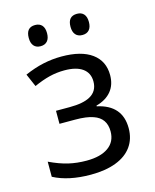

<svg xmlns="http://www.w3.org/2000/svg" viewBox="-110 -791 706 876"><g transform="rotate(-15 243.0 -353.0)"><path d="M34.7 -27.3V-98.6Q83 -75.7 123 -66.4Q163.1 -57.1 208 -57.1Q274.4 -57.1 311 -83.3Q347.7 -109.4 347.7 -158.2Q347.7 -220.7 290.5 -240.2Q259.8 -251.5 204.6 -251.5H131.3V-313H195.8Q259.8 -313 292.5 -331.1Q331.1 -352.1 331.1 -398.4Q331.1 -438.5 301.3 -460Q271.5 -481.4 215.8 -481.4Q179.2 -481.4 144.8 -472.9Q110.4 -464.4 70.3 -446.3L43.9 -507.3Q89.4 -527.3 132.3 -536.6Q175.3 -545.9 219.2 -545.9Q312.5 -545.9 362.3 -509.5Q412.1 -473.1 412.1 -406.7Q412.1 -361.3 387.5 -331.1Q362.8 -300.8 315.9 -288.1V-284.7Q431.2 -259.8 431.2 -150.9Q431.2 -100.6 405.3 -64.5Q379.4 -28.3 329.8 -9.3Q280.3 9.8 210.4 9.8Q105 9.8 34.7 -27.3ZM294.4 -666Q294.4 -715.8 337.9 -715.8Q358.9 -715.8 370.1 -703.1Q381.3 -690.4 381.3 -666Q381.3 -641.6 370.1 -628.7Q358.9 -615.7 337.9 -615.7Q316.9 -615.7 305.7 -628.7Q294.4 -641.6 294.4 -666ZM97.2 -666Q97.2 -715.8 140.1 -715.8Q161.1 -715.8 172.4 -703.1Q183.6 -690.4 183.6 -666Q183.6 -641.6 172.4 -628.7Q161.1 -615.7 140.1 -615.7Q119.6 -615.7 108.4 -628.7Q97.2 -641.6 97.2 -666Z"/></g></svg>

Font: Viking Open Sans
Style: Regular
Weight: 400
Foundry: Ascender Corporation
Version: Version 2.001